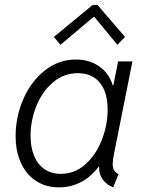

<svg xmlns="http://www.w3.org/2000/svg" viewBox="-20 -770 600 797"><path d="M44.9 -205.1Q44.9 -285.6 76.9 -358.9Q108.9 -432.1 166 -477.5Q223.1 -522.9 295.4 -522.9Q352.1 -522.9 392.6 -493.9Q433.1 -464.8 447.8 -416H450.7L470.2 -515.1H529.8L453.1 -130.9Q447.8 -102.1 447.8 -89.4Q447.8 -73.7 453.4 -63.5Q459 -53.2 472.2 -47.4L449.7 7.8Q420.4 -4.4 405.3 -26.6Q390.1 -48.8 391.6 -78.1H389.6Q357.4 -35.2 315.4 -13.7Q273.4 7.8 225.1 7.8Q170.4 7.8 129.6 -18.8Q88.9 -45.4 66.9 -93.8Q44.9 -142.1 44.9 -205.1ZM426.8 -315.4Q426.8 -387.2 394.3 -426.8Q361.8 -466.3 303.7 -466.3Q245.6 -466.3 200.9 -429Q156.2 -391.6 131.6 -331.3Q106.9 -271 106.9 -205.6Q106.9 -157.7 121.8 -122.3Q136.7 -86.9 165 -67.6Q193.4 -48.3 232.4 -48.3Q290 -48.3 334.2 -87.6Q378.4 -127 402.6 -189Q426.8 -251 426.8 -315.4ZM203.6 -616.7 364.7 -749.5H384.8L499 -616.7L467.3 -584L372.1 -699.2H367.7L231 -584Z"/></svg>

Font: Reddit Sans Vanilla Light
Style: Italic
Weight: 300
Italic angle: -11.25°
Designer: Stephen Hutchings
Version: Version 1.013